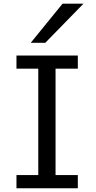

<svg xmlns="http://www.w3.org/2000/svg" viewBox="-20 -1011 516 1031"><path d="M397.9 -712.9V-642.1H278.3V-70.8H397.9V0H68.4V-70.8H185.5V-642.1H68.4V-712.9ZM428.2 -991.2 223.1 -781.2H145L315.9 -991.2Z"/></svg>

Font: Andika FrenchTight
Style: Regular
Weight: 400
Designer: Victor Gaultney, Annie Olsen, Julie Remington, Don Collingsworth, Eric Hays, Becca Hirsbrunner
Foundry: SIL International
Version: Version 5.000 ; Dig1 Dig4Opn Dig7 LnSpcTght